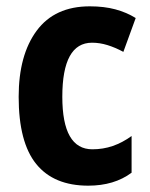

<svg xmlns="http://www.w3.org/2000/svg" viewBox="-20 -577 474 607"><path d="M259 10Q150 10 94.5 -58.5Q39 -127 39 -271Q39 -403 96 -480Q153 -557 264 -557Q309 -557 344.5 -547.5Q380 -538 409 -520L370 -413Q344 -427 319.5 -434.5Q295 -442 271 -442Q177 -442 177 -271Q177 -105 272 -105Q306 -105 336.5 -115.5Q367 -126 396 -147V-31Q341 10 259 10Z"/></svg>

Font: Noto Sans Condensed
Style: Bold
Weight: 700
Width: 3
Designer: Monotype Design Team
Foundry: Monotype Imaging Inc.
Version: Version 2.013; ttfautohint (v1.8.4.7-5d5b)